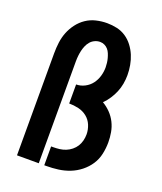

<svg xmlns="http://www.w3.org/2000/svg" viewBox="-138 -832 775 920"><g transform="rotate(20 250.0 -371.5)"><path d="M59 0V-520Q59 -548 62.5 -575.5Q66 -603 76 -628.5Q86 -654 103 -676.5Q120 -699 143 -714.5Q166 -730 193.5 -736.5Q221 -743 249 -743Q274 -743 299 -737.5Q324 -732 345 -718Q366 -704 381.5 -683.5Q397 -663 406.5 -640Q416 -617 420.5 -592Q425 -567 425 -542Q425 -519 421 -497Q417 -475 408.5 -454.5Q400 -434 387.5 -415Q375 -396 359 -380Q381 -367 399 -348.5Q417 -330 428.5 -307Q440 -284 444.5 -258.5Q449 -233 449 -208Q449 -178 442.5 -148Q436 -118 419.5 -93Q403 -68 379 -49Q355 -30 327 -19Q299 -8 269 -4Q239 0 209 0H198V-96H209Q225 -96 241 -98Q257 -100 272 -106Q287 -112 300 -122.5Q313 -133 321.5 -146.5Q330 -160 334 -176Q338 -192 338 -208Q338 -232 328.5 -255Q319 -278 300 -293Q281 -308 257 -313.5Q233 -319 209 -319V-416Q232 -416 253 -427Q274 -438 287.5 -456Q301 -474 307.5 -496Q314 -518 314 -541Q314 -552 312.5 -564Q311 -576 308 -587Q305 -598 300.5 -609Q296 -620 288.5 -628.5Q281 -637 270.5 -642Q260 -647 248 -647Q234 -647 221 -641Q208 -635 199 -624.5Q190 -614 184.5 -601Q179 -588 176 -575Q173 -562 171.5 -548Q170 -534 170 -520V0Z"/></g></svg>

Font: Iosevka Web
Style: Bold
Weight: 700
Monospace: yes
Designer: Belleve Invis
Foundry: Belleve Invis
Version: Version 28.0.3; ttfautohint (v1.8.3)